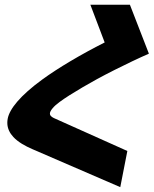

<svg xmlns="http://www.w3.org/2000/svg" viewBox="-20 -749 645 806"><path d="M484.9 36.6 514.6 -115.2 206.1 -253.4C200.7 -255.9 196.8 -258.8 193.4 -262.2C190.9 -264.6 189.5 -268.1 189.5 -272C189.5 -277.8 192.9 -285.2 200.7 -294.4C207.5 -302.7 216.8 -311 230 -320.8C251.5 -336.9 287.1 -359.4 327.1 -382.8C365.7 -405.3 403.3 -426.3 461.4 -455.6C507.8 -479 566.9 -507.3 604.5 -523.4L604 -523.9H605L525.4 -729H359.4L419.4 -570.8C319.8 -520.5 225.6 -464.8 157.2 -415C65.4 -348.1 19.5 -291.5 12.2 -250C11.2 -244.1 10.7 -238.8 10.7 -233.4C10.7 -209.5 21.5 -189.5 36.1 -173.8C55.7 -152.8 85 -136.2 116.7 -122.6Z"/></svg>

Font: Hack
Style: Bold Oblique
Weight: 700
Italic angle: -12°
Monospace: yes
Designer: Christopher Simpkins
Foundry: Christopher Simpkins
Version: Version 2.010